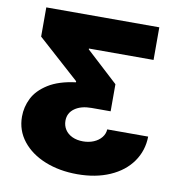

<svg xmlns="http://www.w3.org/2000/svg" viewBox="-80 -604 814 866"><g transform="rotate(10 326.5 -171.5)"><path d="M330.1 186.5Q248 186.5 182.1 159.9Q116.2 133.3 78.1 85Q40 36.6 40 -26.4Q40 -70.8 60.1 -110.8Q80.1 -150.9 127.7 -180.9Q175.3 -210.9 252.9 -220.7V-225.6L62.5 -396.5V-530.3H580.1V-380.9H284.2V-377L429.7 -243.2V-119.1H341.8Q294.4 -119.1 265.4 -98.4Q236.3 -77.6 236.3 -42Q236.3 -19.5 247.8 -1.7Q259.3 16.1 280.5 26.1Q301.8 36.1 330.1 36.1Q356.4 36.1 378.7 26.9Q400.9 17.6 414.3 1Q427.7 -15.6 428.7 -36.1H616.2Q615.2 28.3 579.6 79.1Q543.9 129.9 479.2 158.2Q414.6 186.5 330.1 186.5Z"/></g></svg>

Font: Pretendard GOV Black
Style: Regular
Weight: 900
Designer: Base glyphs from Inter by Rasmus Andersson; Hangeul glyphs from Noto Sans CJK(Source Han Sans) by Jang Soo-young and Kan
Foundry: Kil Hyung-jin
Version: Version 1.309